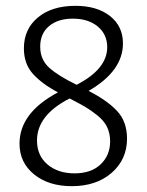

<svg xmlns="http://www.w3.org/2000/svg" viewBox="-20 -632 504 659"><path d="M284 -320Q347 -288 381.5 -251.5Q416 -215 416 -156Q416 -85 363.5 -39Q311 7 226 7Q147 7 97 -33.5Q47 -74 47 -139Q47 -245 179 -315Q124 -344 93 -378.5Q62 -413 62 -466Q62 -532 110 -572Q158 -612 239 -612Q313 -612 357.5 -577Q402 -542 402 -483Q402 -388 284 -320ZM243 -341Q348 -395 348 -470Q348 -514 315.5 -541Q283 -568 230 -568Q179 -568 148.5 -542.5Q118 -517 118 -472Q118 -427 149.5 -399Q181 -371 243 -341ZM358 -147Q358 -174 347.5 -196Q337 -218 313.5 -236.5Q290 -255 272 -265.5Q254 -276 219 -294Q107 -237 107 -150Q107 -98 143 -67.5Q179 -37 236 -37Q293 -37 325.5 -68Q358 -99 358 -147Z"/></svg>

Font: EauTest Semilight
Style: Italic
Weight: 300
Italic angle: -12°
Designer: Christian Thalmann (Catharsis Fonts)
Version: Version 0.001;PS 000.001;hotconv 1.0.88;makeotf.lib2.5.64775